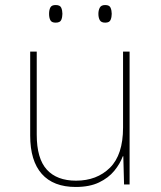

<svg xmlns="http://www.w3.org/2000/svg" viewBox="-20 -733 640 763"><path d="M281 10Q192 10 146 -42Q100 -94 100 -194V-528H126V-198Q126 -103 166 -59Q206 -15 282 -15Q365 -15 417 -66.5Q469 -118 469 -226V-528H495V0H473L470 -112H468Q457 -82 434 -54Q411 -26 373.5 -8Q336 10 281 10ZM398 -643Q382 -643 376.5 -653Q371 -663 371 -678Q371 -692 376.5 -702.5Q382 -713 398 -713Q415 -713 419.5 -702Q424 -691 424 -678Q424 -665 419.5 -654Q415 -643 398 -643ZM201 -643Q185 -643 180 -653Q175 -663 175 -678Q175 -693 180 -703Q185 -713 201 -713Q219 -713 223.5 -702Q228 -691 228 -678Q228 -665 223.5 -654Q219 -643 201 -643Z"/></svg>

Font: Noto Sans Mono Thin
Style: Regular
Weight: 100
Designer: Monotype Design Team
Foundry: Monotype Imaging Inc.
Version: Version 2.014